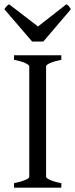

<svg xmlns="http://www.w3.org/2000/svg" viewBox="-31 -872 349 892"><path d="M34.2 0V-21Q67.4 -27.8 86.2 -35.9Q105 -43.9 105 -50.8V-564Q105 -569.8 87.2 -578.6Q69.3 -587.4 34.2 -594.2V-615.2H253.9V-594.2Q220.7 -587.4 201.9 -579.1Q183.1 -570.8 183.1 -564V-50.8Q183.1 -44.9 200.9 -36.4Q218.8 -27.8 253.9 -21V0ZM170.4 -679.2H118.2L-10.7 -829.1Q-7.3 -834 -4.9 -837.4Q-2.4 -840.8 -0.2 -843.3Q2 -845.7 4.6 -847.7Q7.3 -849.6 11.2 -852.1L145.5 -749L277.3 -852.1Q285.6 -847.7 289.1 -843.3Q292.5 -838.9 298.3 -829.1Z"/></svg>

Font: Gentium
Style: Regular
Weight: 400
Designer: J. Victor Gaultney
Version: Version 1.03; 2011; OFL 1.1 release